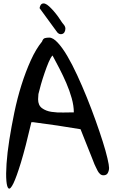

<svg xmlns="http://www.w3.org/2000/svg" viewBox="-20 -1105 710 1144"><path d="M230.5 -857.4Q236.3 -875 247.6 -877.9Q258.8 -880.9 273.4 -880.9Q295.9 -880.9 323.7 -851.1Q351.6 -821.3 380.9 -771.5Q410.2 -721.7 439.9 -657.2Q469.7 -592.8 497.6 -523.9Q525.4 -455.1 549.8 -386.7Q574.2 -318.4 592.3 -261.2Q610.4 -204.1 620.1 -162.1Q629.9 -120.1 629.9 -104.5Q629.9 -88.9 622.6 -74.7Q615.2 -60.5 596.7 -60.5Q585 -60.5 576.7 -67.9Q568.4 -75.2 562.5 -85.9Q556.6 -96.7 551.8 -107.4Q546.9 -118.2 543 -126Q539.1 -136.7 526.9 -167Q514.6 -197.3 501.5 -230.5Q488.3 -263.7 476.6 -293Q464.8 -322.3 460 -335Q391.6 -346.7 322.8 -356.9Q253.9 -367.2 177.7 -377H167Q131.8 -225.6 105 -137.7Q78.1 -49.8 60.1 -12.7Q42 24.4 31.7 18.1Q21.5 11.7 18.1 -26.9Q14.6 -65.4 19 -129.9Q23.4 -194.3 35.6 -272Q47.9 -349.6 65.4 -434.6Q83 -519.5 107.9 -598.6Q132.8 -677.7 163.6 -745.6Q194.3 -813.5 230.5 -857.4ZM207 -513.7Q207 -477.5 230.5 -460.4Q253.9 -443.4 287.1 -438.5Q320.3 -433.6 356.9 -434.6Q393.6 -435.5 419.9 -435.5Q419.9 -474.6 407.2 -520Q394.5 -565.4 375 -610.4Q355.5 -655.3 333.5 -697.8Q311.5 -740.2 293 -774.4Q282.2 -763.7 270 -734.9Q257.8 -706.1 245.6 -670.4Q233.4 -634.8 223.6 -600.6Q213.9 -566.4 209 -544.9Q209 -542 208 -529.8Q207 -517.6 207 -513.7ZM215.8 -1056.6Q219.7 -1076.2 228.5 -1081.5Q237.3 -1086.9 248.5 -1083Q259.8 -1079.1 272.9 -1066.9Q286.1 -1054.7 299.8 -1039.1Q313.5 -1023.4 326.2 -1005.9Q338.9 -988.3 348.6 -972.7Q349.6 -971.7 353 -966.8Q356.4 -961.9 359.4 -959Q370.1 -946.3 369.6 -933.1Q369.1 -919.9 362.8 -911.1Q356.4 -902.3 344.2 -901.4Q332 -900.4 321.3 -912.1Z"/></svg>

Font: Gloria Hallelujah
Style: Regular
Weight: 400
Designer: Kimberly Geswein
Foundry: Kimberly Geswein
Version: Version 1.004 2010